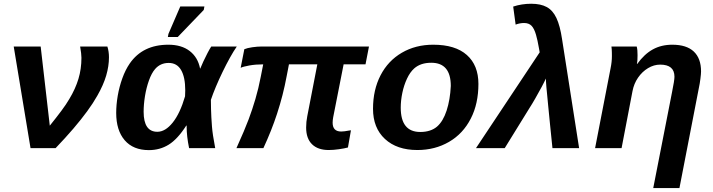

<svg xmlns="http://www.w3.org/2000/svg" viewBox="-20 -770 3706 998"><path d="M238.8 -116.7Q273.4 -159.7 299.1 -194.1Q324.7 -228.5 340.3 -255.4Q372.1 -308.1 387.7 -359.9Q403.3 -411.6 403.3 -469.7Q403.3 -489.7 396.5 -528.3H538.1Q546.4 -502 546.4 -472.2Q546.4 -426.3 532 -377.2Q517.6 -328.1 485.8 -272.5Q464.4 -234.4 433.3 -191.9Q402.3 -149.4 361.6 -101.8Q320.8 -54.2 269 0H138.7L51.3 -528.3H191.4Z M855 -537.6Q923.8 -537.6 966.3 -504.6Q1008.8 -471.7 1020 -413.6H1021Q1026.4 -427.7 1036.9 -450.2Q1047.4 -472.7 1058.8 -494.6Q1070.3 -516.6 1078.1 -528.3H1210.9Q1194.3 -504.4 1175 -469.7Q1155.8 -435.1 1137 -396.2Q1118.2 -357.4 1102.3 -319.6Q1086.4 -281.7 1076.2 -251Q1076.2 -225.6 1076.9 -202.9Q1077.6 -180.2 1078.6 -160.2Q1080.1 -133.8 1081.8 -112.1Q1083.5 -90.3 1087.4 -64.7Q1091.3 -39.1 1098.6 0H962.9Q950.2 -62 950.2 -109.9V-117.2H948.2Q902.8 -46.4 856.9 -18.1Q811 10.3 753.9 10.3Q672.4 10.3 628.2 -41Q584 -92.3 584 -183.1Q584 -225.6 592 -272.5Q600.1 -319.3 616 -363.3Q631.8 -407.2 654.3 -439.9Q721.7 -537.6 855 -537.6ZM856.9 -442.9Q813.5 -442.9 786.1 -411.1Q767.6 -389.6 754.2 -351.8Q740.7 -314 733.6 -270.5Q726.6 -227.1 726.6 -189Q726.6 -85 797.9 -85Q839.4 -85 877.7 -132.8Q916 -180.7 941.9 -269.5L942.9 -300.8Q942.9 -368.7 921.4 -405.8Q899.9 -442.9 856.9 -442.9ZM1039.1 -718.3 903.8 -577.6H852.5L855.5 -593.8L917 -736.3H1042.5Z M1709 -132.3Q1709 -86.4 1753.4 -86.4Q1769 -86.4 1793.5 -91.3L1804.2 -92.8L1788.6 -3.4Q1771 1.5 1742.2 5.6Q1713.4 9.8 1688.5 9.8Q1632.3 9.8 1601.8 -20.3Q1571.3 -50.3 1571.3 -106.9Q1571.3 -137.2 1577.1 -165.5L1629.4 -435.5H1481.9Q1479 -420.4 1476.1 -405.3Q1473.1 -390.1 1470.2 -375Q1460.9 -324.7 1448.5 -276.1Q1436 -227.5 1419.9 -178.2Q1392.1 -92.8 1349.1 0H1209Q1252.9 -97.2 1272.5 -149.9Q1291.5 -200.7 1307.6 -255.4Q1323.7 -310.1 1335.4 -371.1L1348.1 -435.5Q1309.1 -435.5 1276.4 -429.7Q1243.7 -423.8 1231 -417.5L1250 -514.2Q1264.6 -520.5 1291.3 -524.4Q1317.9 -528.3 1341.8 -528.3H1897.9L1879.9 -435.5H1766.1L1711.9 -160.6Q1709 -144.5 1709 -132.3Z M2466.8 -333.5Q2466.8 -283.2 2457 -238Q2447.3 -192.9 2427.2 -153.8Q2387.2 -75.2 2314.2 -32.7Q2241.2 9.8 2149.4 9.8Q2043 9.8 1981 -47.6Q1918.9 -105 1918.9 -204.6Q1918.9 -302.7 1958 -378.4Q1997.1 -454.1 2068.6 -495.8Q2140.1 -537.6 2231.9 -537.6Q2346.7 -537.6 2406.7 -484.1Q2466.8 -430.7 2466.8 -333.5ZM2323.2 -323.2Q2323.2 -443.8 2221.7 -443.8Q2166.5 -443.8 2133.3 -414.6Q2111.3 -395 2095.5 -361.1Q2079.6 -327.1 2071.3 -287.4Q2063 -247.6 2063 -210.4Q2063 -147 2088.4 -115.5Q2113.8 -84 2164.6 -84Q2191.9 -84 2213.6 -91.1Q2235.4 -98.1 2251.5 -111.8Q2283.2 -139.2 2301.5 -195.3Q2319.8 -251.5 2323.2 -323.2Z M2817.4 -361.8Q2811 -347.2 2795.7 -318.4Q2780.3 -289.6 2762.9 -259.3Q2745.6 -229 2732.9 -209.5L2603.5 0H2454.1L2785.2 -498L2781.7 -518.1Q2777.8 -540.5 2773.9 -558.3Q2770 -576.2 2766.1 -589.4Q2756.8 -621.6 2742.9 -636Q2729 -650.4 2704.1 -650.4Q2682.1 -650.4 2660.2 -642.1L2647.5 -735.8Q2669.4 -743.2 2692.9 -746.8Q2716.3 -750.5 2741.2 -750.5Q2790.5 -750.5 2822 -733.4Q2853.5 -716.3 2872.3 -676.3Q2891.1 -636.2 2901.4 -567.4L2990.2 0H2851.6Q2844.2 -69.8 2838.9 -124.5Q2833.5 -179.2 2829.6 -218.8Q2825.7 -258.3 2823.5 -282.5Q2821.3 -306.6 2820.3 -315.4Q2818.8 -333 2818.1 -344.7Q2817.4 -356.4 2817.4 -361.8Z M3624 -398.9Q3624 -386.7 3620.6 -360.1Q3617.2 -333.5 3613.8 -318.8L3511.7 207.5H3375.5L3473.1 -290.5Q3485.8 -352.5 3485.8 -371.1Q3485.8 -434.1 3411.6 -434.1Q3378.9 -434.1 3348.4 -415.8Q3317.9 -397.5 3296.4 -366.2Q3274.9 -335 3267.6 -295.9L3210.9 0H3073.2L3153.8 -415.5Q3157.2 -432.1 3158.9 -447.8Q3160.6 -463.4 3160.6 -478.5Q3160.6 -488.3 3160.4 -497.1Q3160.2 -505.9 3159.7 -513.7Q3159.2 -521.5 3158.2 -528.3H3289.6Q3292 -519 3293 -507.8Q3293.9 -496.6 3293.9 -482.9Q3293.9 -469.2 3293.2 -457.8Q3292.5 -446.3 3290.5 -438H3292.5Q3329.1 -488.8 3373.3 -513.2Q3417.5 -537.6 3474.6 -537.6Q3548.8 -537.6 3586.4 -502Q3624 -466.3 3624 -398.9Z"/></svg>

Font: Arimo
Style: Italic
Weight: 400
Italic angle: -12°
Designer: Steve Matteson
Foundry: Monotype Imaging Inc.
Version: Version 1.33